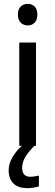

<svg xmlns="http://www.w3.org/2000/svg" viewBox="-20 -757 286 997"><path d="M73 -681Q73 -709 87.5 -723Q102 -737 124 -737Q146 -737 160 -723Q174 -709 174 -681Q174 -654 160 -639.5Q146 -625 124 -625Q102 -625 87.5 -639.5Q73 -654 73 -681ZM182 155V211Q150 220 123 220Q74 220 49.5 195.5Q25 171 25 126Q25 93 45 59Q65 25 94 0H80V-536H167V0H159Q125 34 110 60.5Q95 87 95 116Q95 138 106 149.5Q117 161 137 161Q152 161 182 155Z"/></svg>

Font: Noto Sans Display
Style: Regular
Weight: 400
Designer: Monotype Design team
Foundry: Monotype Imaging Inc.
Version: Version 1.000